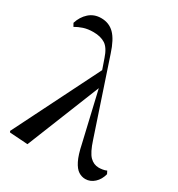

<svg xmlns="http://www.w3.org/2000/svg" viewBox="-193 -939 1002 1080"><g transform="rotate(30 307.5 -398.5)"><path d="M522 16.1Q498.5 16.1 477.5 2.7Q456.5 -10.7 438.7 -45.9Q420.9 -81.1 407.2 -147L333 -464.8L143.1 8.8L25.9 1L21 -6.8L298.8 -562L275.9 -627.9Q257.3 -684.1 227.3 -703.6Q197.3 -723.1 149.9 -723.1Q113.8 -723.1 85.9 -713.9Q58.1 -704.6 37.1 -691.9L25.9 -711.9Q39.6 -756.3 71.3 -784.7Q103 -813 148.9 -813Q200.2 -813 234.4 -778.8Q268.6 -744.6 293.9 -666L450.2 -198.2Q473.1 -127 498 -102.1Q522.9 -77.1 556.2 -77.1Q566.4 -77.1 580.6 -79.3Q594.7 -81.5 606 -86.9L615.2 -68.8Q605.5 -30.8 579.8 -7.3Q554.2 16.1 522 16.1Z"/></g></svg>

Font: Source Han Serif TW SemiBold
Style: Regular
Weight: 600
Designer: Ryoko NISHIZUKA Ë•øÂ°öÊ∂ºÂ≠ê (kana & ideographs); Frank Grie√ühammer (Latin, Greek & Cyrillic); Wenlong ZHANG Âº†ÊñáÈæô 
Foundry: Adobe
Version: Version 2.003;hotconv 1.1.1;makeotfexe 2.6.0